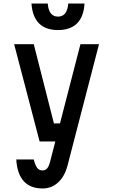

<svg xmlns="http://www.w3.org/2000/svg" viewBox="-20 -850 640 1086"><path d="M60 -600H171L285 -152H347L322 -50H204ZM540 -600 361 90Q345 149 308 182.5Q271 216 221 216Q152 216 114.5 175Q77 134 72 52H171Q179 84 190 99Q201 114 220 114Q237 114 247 102Q257 90 264 62L435 -600ZM250 -830Q253 -793 267.5 -774.5Q282 -756 308 -756Q334 -756 348.5 -774.5Q363 -793 366 -830H458Q454 -756 416 -718Q378 -680 308 -680Q238 -680 200.5 -718Q163 -756 158 -830Z"/></svg>

Font: Martian Mono Condensed
Style: Regular
Weight: 400
Width: 3
Designer: Roman Shamin
Foundry: Evil Martians
Version: Version 1.000